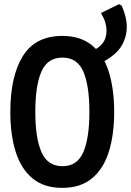

<svg xmlns="http://www.w3.org/2000/svg" viewBox="-20 -900 634 930"><path d="M281 10Q193 10 137.5 -36Q82 -82 56 -164.5Q30 -247 30 -358Q30 -530 90.5 -628Q151 -726 282 -726Q370 -726 425.5 -680.5Q481 -635 507 -552Q533 -469 533 -358Q533 -247 507 -164.5Q481 -82 425.5 -36Q370 10 281 10ZM283 -95Q354 -95 383.5 -163Q413 -231 413 -358Q413 -486 383.5 -553.5Q354 -621 283 -621Q210 -621 180.5 -553Q151 -485 151 -358Q151 -231 181 -163Q211 -95 283 -95ZM432 -656Q462 -670 479 -693Q496 -716 496 -752Q496 -770 490 -791Q484 -812 469 -837L557 -880L569 -873Q594 -819 594 -769Q594 -720 567.5 -676Q541 -632 465 -592Z"/></svg>

Font: Noto Sans Mono SemiCondensed SemiBold
Style: Regular
Weight: 600
Width: 4
Designer: Monotype Design Team
Foundry: Monotype Imaging Inc.
Version: Version 2.014; ttfautohint (v1.8.4.7-5d5b)